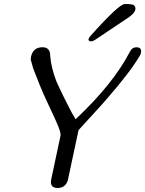

<svg xmlns="http://www.w3.org/2000/svg" viewBox="-20 -936 723 956"><path d="M676.8 -659.7Q628.4 -577.1 513.2 -445.3Q501.5 -431.6 486.8 -415Q426.3 -348.6 371.1 -288.1L317.4 -36.6Q304.2 0 268.1 0Q233.4 0 233.4 -29.3Q233.4 -35.2 234.9 -42.5L281.2 -259.8Q281.7 -261.7 281.7 -264.2Q281.7 -278.8 267.6 -313Q258.8 -335 227.1 -401.9Q193.8 -472.2 177.7 -512.7Q147.9 -586.9 145.5 -594.7Q141.1 -609.9 135.3 -631.3L133.8 -634.8Q133.3 -638.7 133.3 -642.6Q133.3 -647.5 134.3 -652.8Q144.5 -700.7 191.4 -700.7Q225.6 -700.7 229.5 -668V-662.1Q233.9 -600.1 261.2 -529.8Q262.7 -525.9 277.3 -495.1Q294.9 -457.5 314.5 -419.4Q339.8 -368.2 356.4 -342.3Q543.9 -518.1 627.4 -679.7Q638.2 -700.7 659.2 -700.7Q682.6 -700.7 682.6 -681.2Q682.6 -676.8 681.6 -671.4Q680.7 -667 678.2 -662.1ZM430.2 -756.8Q572.3 -916 601.6 -916Q641.6 -916 647.5 -909.7Q654.3 -901.9 654.3 -893.1Q654.3 -890.6 653.8 -887.7Q649.4 -866.7 606.9 -840.3Q461.9 -743.2 458 -740.7Q442.9 -730 432.6 -730Q425.8 -730 421.4 -735.4Q420.4 -736.8 420.4 -738.8Q420.4 -739.7 420.9 -741.2Q421.9 -747.1 430.2 -756.8Z"/></svg>

Font: inglobal
Style: Italic
Weight: 400
Italic angle: -12°
Designer: Andrey Kochetov, Denis Davydov, Evgeny Yurtaev
Foundry: inglobal
Version: Version 1.00 September 25, 2014, initial release